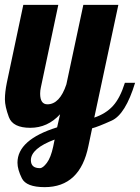

<svg xmlns="http://www.w3.org/2000/svg" viewBox="-28 -520 576 790"><path d="M99.1 139.2Q99.1 171.9 136.2 171.9Q148.4 171.9 164.8 150.1Q181.2 128.4 190.9 83L196.8 54.2Q99.1 90.8 99.1 139.2ZM137.2 -134.8Q137.2 -90.8 167 -90.8Q217.8 -90.8 245.1 -172.9L314.9 -500H459L359.9 -36.1Q407.7 -52.2 437 -84.5Q466.3 -116.7 485.8 -179.2H527.8Q488.3 -49.3 431.4 -23.7Q374.5 2 351.1 7.8L335.9 80.1Q301.8 250 155.8 250Q80.1 250 62 213.6Q43.9 177.2 43.9 149.4Q43.9 54.7 207 3.9L219.2 -49.8Q168 5.9 96.7 5.9Q24.9 5.9 8.5 -38.1Q-7.8 -82 -7.8 -111.3Q-7.8 -140.6 0 -179.2L67.9 -500H211.9L140.1 -160.2Q137.2 -147.5 137.2 -134.8Z"/></svg>

Font: Lobster-Regular
Style: Regular
Weight: 400
Designer: Pablo Impallari
Foundry: Pablo Impallari
Version: Version 1.007; ttfautohint (v1.1) -l 8 -r 50 -G 50 -x 14 -D 